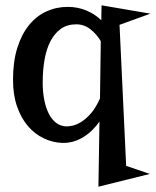

<svg xmlns="http://www.w3.org/2000/svg" viewBox="-20 -516 584 720"><path d="M543.9 -464.8 428.2 -422.9 453.1 106 542 136.2 349.1 184.1 353 -60.1Q341.3 -43.5 326.9 -29.1Q312.5 -14.6 295.4 -3.7Q278.3 7.3 258.5 13.7Q238.8 20 215.8 20Q178.2 19 144.3 2.9Q110.4 -13.2 84.7 -43.2Q59.1 -73.2 43.9 -116.9Q28.8 -160.6 28.8 -216.8Q28.8 -285.2 44.9 -336.4Q61 -387.7 88.9 -421.9Q116.7 -456.1 154.1 -473.1Q191.4 -490.2 233.9 -490.2Q271 -490.2 303.5 -476.8Q335.9 -463.4 359.9 -439.9L360.8 -496.1ZM231 -42Q238.3 -42 252.4 -44.9Q266.6 -47.9 283.9 -58.3Q301.3 -68.8 320.1 -89.8Q338.9 -110.8 355 -147L357.9 -361.8Q342.3 -388.2 318.8 -406.5Q295.4 -424.8 266.1 -424.8Q232.4 -424.8 208.7 -408.2Q185.1 -391.6 169.7 -362.3Q154.3 -333 147.2 -293Q140.1 -252.9 140.1 -206.1Q140.1 -171.4 146 -141.4Q151.9 -111.3 163.1 -89.4Q174.3 -67.4 191.4 -54.7Q208.5 -42 231 -42Z"/></svg>

Font: Risque
Style: Regular
Weight: 400
Designer: Astigmatic (AOETI)
Foundry: Astigmatic (AOETI)
Version: Version 1.000